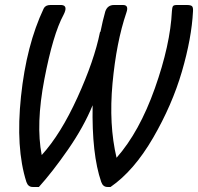

<svg xmlns="http://www.w3.org/2000/svg" viewBox="-20 -744 788 764"><path d="M224.6 -724.1Q252 -722.2 232.9 -685.1Q190.9 -607.9 156.5 -428.5Q122.1 -249 146 -127Q221.7 -210 288.3 -356.4Q355 -502.9 377.9 -616.2L379.9 -618.2Q388.7 -662.1 398.9 -698.2Q407.7 -724.1 433.6 -724.1H469.7Q493.7 -724.1 482.9 -693.8Q442.9 -576.2 427.7 -412.1Q412.6 -248 443.8 -116.2Q534.7 -219.2 596.2 -392.6Q657.7 -565.9 664.1 -700.2Q665 -713.9 668 -719Q670.9 -724.1 683.6 -724.1H723.6Q739.7 -724.1 744.4 -719Q749 -713.9 748 -699.2Q742.7 -592.8 703.9 -459.5Q665 -326.2 588.9 -195.1Q512.7 -64 419.9 0H407.7Q389.6 0 382.8 -20Q344.7 -129.9 348.6 -325.2Q313 -238.8 251 -149.4Q189 -60.1 134.8 0H109.9Q91.8 0 85 -20Q42 -154.8 63.5 -359.9Q85 -564.9 153.8 -710Q160.6 -724.1 180.7 -724.1Z"/></svg>

Font: Allan
Style: Regular
Weight: 400
Designer: Anton Koovit
Foundry: Anton Koovit
Version: Version 1.002